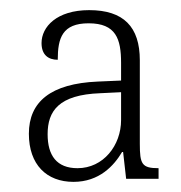

<svg xmlns="http://www.w3.org/2000/svg" viewBox="-20 -739 357 379"><path d="M125 -380C176 -380 205 -412 221 -439H223L229 -386H293V-407C260 -407 256 -415 256 -455V-620C256 -686 224 -719 156 -719C92 -719 62 -686 62 -654C62 -631 75 -621 94 -621C94 -664 103 -693 155 -693C209 -693 219 -662 219 -615V-580L173 -578C80 -574 37 -538 37 -475C37 -414 72 -380 125 -380ZM133 -407C92 -407 74 -432 74 -474C74 -520 96 -552 178 -555L219 -557V-502C219 -452 184 -407 133 -407Z"/></svg>

Font: Noto Serif Bengali SemiCondensed ExtraLight
Style: Regular
Weight: 200
Width: 4
Designer: Juan Bruce, Universal Thirst, Indian Type Foundry and the Monotype Design Team.
Foundry: Monotype Imaging Inc.
Version: Version 2.003